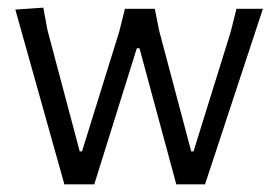

<svg xmlns="http://www.w3.org/2000/svg" viewBox="-20 -481 714 501"><path d="M104 -402 188 -86H194L291 -398L306 -458H384L395 -402L479 -86H485L582 -398L597 -458H666L515 0H440L344 -355H337L226 0H148L20 -456L93 -461Z"/></svg>

Font: Alegreya Sans
Style: Regular
Weight: 400
Designer: Juan Pablo del Peral
Foundry: Huerta Tipografica
Version: Version 2.008; ttfautohint (v1.6)